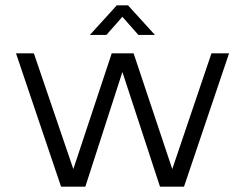

<svg xmlns="http://www.w3.org/2000/svg" viewBox="-20 -700 919 720"><path d="M839 -500 670 0H580L439 -430L300 0H209L40 -500H107L255 -66L399 -500H481L626 -66L773 -500ZM317 -569 418 -680H460L561 -569H499L439 -637L379 -569Z"/></svg>

Font: Kulim Park Light
Style: Regular
Weight: 300
Designer: Noponies / Dale Sattler
Foundry: Noponies
Version: Version 1.000; ttfautohint (v1.8.3)